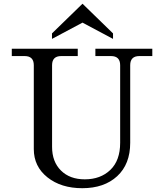

<svg xmlns="http://www.w3.org/2000/svg" viewBox="-20 -993 849 1026"><path d="M419.9 12.7Q306.2 12.7 233.4 -45.4Q160.6 -103.5 160.6 -196.3V-644.5Q160.6 -693.4 111.8 -693.4H43V-732.4H395.5V-693.4H307.1Q258.3 -693.4 258.3 -644.5V-208Q258.3 -128.9 305.7 -81.8Q353 -34.7 433.1 -34.7Q517.1 -34.7 569.6 -85Q622.1 -135.3 622.1 -230V-644.5Q622.1 -693.4 573.2 -693.4H489.7V-732.4H793.9V-693.4H724.6Q675.8 -693.4 675.8 -644.5V-230Q675.8 -115.7 606.2 -51.5Q536.6 12.7 419.9 12.7ZM584 -785.2 420.9 -872.1 257.8 -785.2V-814.5L420.9 -973.1L584 -814.5Z"/></svg>

Font: Munson
Style: Regular
Weight: 400
Designer: Paul James MIller
Foundry: High-Logic / Made with FontCreator
Version: Version 2.10;May 5, 2019;FontCreator 11.5.0.2430 64-bit